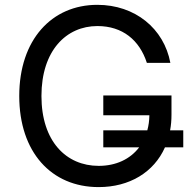

<svg xmlns="http://www.w3.org/2000/svg" viewBox="-20 -757 784 787"><path d="M731.2 -222.7H677.2C681.1 -242.9 682.9 -264.2 682.9 -286.6V-365.8H403.4V-284.4H592.3C592 -262.4 589.1 -241.8 583.8 -222.7H403.4V-153.1H550.4C513.8 -104.8 455.6 -77.1 384.6 -77.1C251.1 -77.1 149.9 -177.9 149.9 -363.6C149.9 -549.4 251.4 -650.2 379.3 -650.2C482.2 -650.2 551.8 -592.7 582 -499.3H678.3C652 -640.3 533.4 -737.2 378.9 -737.2C192.1 -737.2 58.9 -594.1 58.9 -363.6C58.9 -133.5 190.3 9.9 384.2 9.9C510.7 9.9 610.8 -50.8 656.2 -153.1H731.2Z"/></svg>

Font: Margiela Sans Text
Style: Regular
Weight: 400
Designer: Stefan Endress, Andreas Faust
Version: Version 1.100;FEAKit 1.0